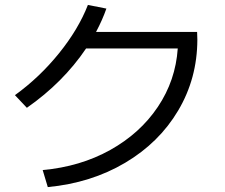

<svg xmlns="http://www.w3.org/2000/svg" viewBox="-20 -763 904 771"><path d="M693.8 -568.4H325.7Q233.4 -431.6 87.9 -330.1L40 -380.9Q139.2 -452.6 217 -549.1Q294.9 -645.5 333 -743.2L407.2 -728.5Q391.6 -683.6 365.7 -634.8H771.5L772.5 -603.5Q772 -447.8 695.3 -318.8Q618.7 -189.9 482.2 -109.1Q345.7 -28.3 171.9 -11.7L151.4 -80.1Q302.2 -93.8 422.4 -160.6Q542.5 -227.5 613.8 -333.7Q685.1 -439.9 693.8 -568.4Z"/></svg>

Font: Pretendard GOV
Style: Regular
Weight: 400
Designer: Base glyphs from Inter by Rasmus Andersson; Hangeul glyphs from Noto Sans CJK(Source Han Sans) by Jang Soo-young and Kan
Foundry: Kil Hyung-jin
Version: Version 1.309